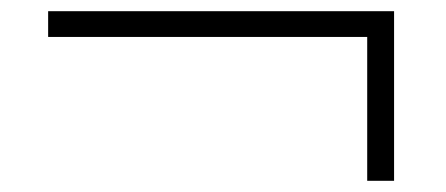

<svg xmlns="http://www.w3.org/2000/svg" viewBox="-20 -442 797 343"><path d="M66 -422H684V-119H636V-376H66Z"/></svg>

Font: Encode Sans Narrow
Style: ExtraLight
Weight: 200
Designer: Pablo Impallari, Andres Torresi
Foundry: Pablo Impallari, Andres Torresi
Version: Version 1.000; ttfautohint (v1.00) -l 8 -r 50 -G 200 -x 14 -